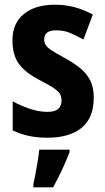

<svg xmlns="http://www.w3.org/2000/svg" viewBox="-20 -576 447 817"><path d="M379 -161Q379 -74 327 -32Q275 10 183 10Q139 10 103.5 2.5Q68 -5 34 -21V-145Q66 -127 105.5 -113.5Q145 -100 182 -100Q213 -100 227.5 -112.5Q242 -125 242 -148Q242 -160 237.5 -171.5Q233 -183 214.5 -197Q196 -211 153 -233Q91 -264 62 -302Q33 -340 33 -405Q33 -477 81.5 -516.5Q130 -556 214 -556Q256 -556 295 -546Q334 -536 375 -514L335 -408Q305 -424 279 -435.5Q253 -447 218 -447Q168 -447 168 -408Q168 -396 173.5 -386Q179 -376 197 -363.5Q215 -351 254 -330Q289 -311 317.5 -289Q346 -267 362.5 -236.5Q379 -206 379 -161ZM276 71Q248 145 206 221H122V208Q126 190 131 163.5Q136 137 140.5 110Q145 83 147 61H276Z"/></svg>

Font: Noto Sans Tamil Condensed
Style: Bold
Weight: 700
Width: 3
Designer: Jelle Bosma - Monotype Design Team
Foundry: Monotype Imaging Inc.
Version: Version 2.004; ttfautohint (v1.8.4.7-5d5b)